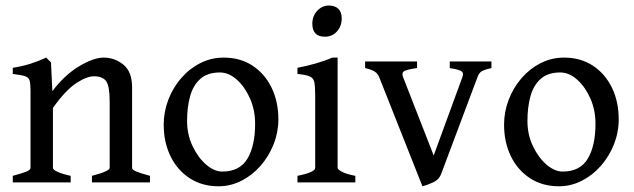

<svg xmlns="http://www.w3.org/2000/svg" viewBox="-20 -648 2253 682"><path d="M306.6 0V-23.4Q369.6 -40 369.6 -51.8V-286.6Q369.6 -341.8 357.2 -359.4Q344.7 -377 314 -377Q287.6 -377 250 -352.1Q212.4 -327.1 168 -264.6V-51.8Q168 -44.9 184.8 -37.4Q201.7 -29.8 231 -23.4V0H25.4V-23.4Q55.7 -31.7 72 -37.8Q88.4 -43.9 88.4 -51.8V-325.7Q88.4 -349.6 85.4 -361.1Q82.5 -372.6 69.3 -377.2Q56.2 -381.8 25.4 -385.3V-407.2Q59.6 -412.6 88.1 -421.6Q116.7 -430.7 144 -443.4L161.1 -426.3L166 -324.2Q209.5 -381.8 261 -412.6Q312.5 -443.4 348.1 -443.4Q387.7 -443.4 418.5 -418.2Q449.2 -393.1 449.2 -337.9V-51.8Q449.2 -45.4 462.9 -39.3Q476.6 -33.2 512.7 -23.4V0Z M968.8 -224.1Q968.8 -178.2 951.9 -135.5Q935.1 -92.8 905.5 -59.1Q876 -25.4 837.6 -5.9Q799.3 13.7 756.3 13.7Q697.8 13.7 653.8 -14.9Q609.9 -43.5 585.7 -93Q561.5 -142.6 561.5 -205.1Q561.5 -251 577.9 -293.7Q594.2 -336.4 623.3 -370.1Q652.3 -403.8 691.2 -423.6Q730 -443.4 774.4 -443.4Q833.5 -443.4 877 -414.8Q920.4 -386.2 944.6 -336.7Q968.8 -287.1 968.8 -224.1ZM886.2 -208.5Q886.2 -257.3 867.9 -298.6Q849.6 -339.8 821 -365.2Q792.5 -390.6 761.2 -390.6Q717.3 -390.6 691.7 -367.9Q666 -345.2 655.3 -306.2Q644.5 -267.1 644.5 -218.3Q644.5 -169.9 664.1 -128.9Q683.6 -87.9 712.4 -63.2Q741.2 -38.6 769.5 -38.6Q831.5 -38.6 858.9 -84.5Q886.2 -130.4 886.2 -208.5Z M1193.8 -582.5Q1193.8 -555.2 1177 -536.4Q1160.2 -517.6 1134.3 -517.6Q1089.4 -517.6 1089.4 -563.5Q1089.4 -591.3 1106.9 -609.9Q1124.5 -628.4 1148.4 -628.4Q1169.4 -628.4 1181.6 -616.9Q1193.8 -605.5 1193.8 -582.5ZM1036.6 0V-23.4Q1099.6 -36.1 1099.6 -51.8V-306.6Q1099.6 -338.4 1096.9 -354.2Q1094.2 -370.1 1081.1 -376.2Q1067.9 -382.3 1036.6 -385.3V-407.2Q1068.4 -413.1 1101.6 -422.6Q1134.8 -432.1 1160.2 -443.4H1179.2V-51.8Q1179.2 -46.4 1194.1 -38.1Q1209 -29.8 1242.2 -23.4V0Z M1725.6 -406.2Q1698.2 -399.9 1689.7 -394Q1681.2 -388.2 1676.3 -374.5L1546.9 -29.8Q1539.1 -9.3 1517.1 0.5Q1495.1 10.3 1480.5 13.7L1326.7 -374.5Q1321.8 -386.7 1310.8 -393.8Q1299.8 -400.9 1276.9 -406.2V-429.7H1461.4V-406.2Q1426.3 -401.4 1416 -395.5Q1405.8 -389.6 1411.6 -374.5L1520.5 -95.7L1622.6 -374.5Q1627.9 -388.7 1619.4 -394.8Q1610.8 -400.9 1577.6 -406.2V-429.7H1725.6Z M2177.7 -224.1Q2177.7 -178.2 2160.9 -135.5Q2144 -92.8 2114.5 -59.1Q2085 -25.4 2046.6 -5.9Q2008.3 13.7 1965.3 13.7Q1906.7 13.7 1862.8 -14.9Q1818.8 -43.5 1794.7 -93Q1770.5 -142.6 1770.5 -205.1Q1770.5 -251 1786.9 -293.7Q1803.2 -336.4 1832.3 -370.1Q1861.3 -403.8 1900.1 -423.6Q1939 -443.4 1983.4 -443.4Q2042.5 -443.4 2085.9 -414.8Q2129.4 -386.2 2153.6 -336.7Q2177.7 -287.1 2177.7 -224.1ZM2095.2 -208.5Q2095.2 -257.3 2076.9 -298.6Q2058.6 -339.8 2030 -365.2Q2001.5 -390.6 1970.2 -390.6Q1926.3 -390.6 1900.6 -367.9Q1875 -345.2 1864.3 -306.2Q1853.5 -267.1 1853.5 -218.3Q1853.5 -169.9 1873 -128.9Q1892.6 -87.9 1921.4 -63.2Q1950.2 -38.6 1978.5 -38.6Q2040.5 -38.6 2067.9 -84.5Q2095.2 -130.4 2095.2 -208.5Z"/></svg>

Font: Namdhinggo
Style: Regular
Weight: 400
Designer: Victor Gaultney
Foundry: SIL International
Version: Version 3.001